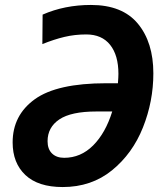

<svg xmlns="http://www.w3.org/2000/svg" viewBox="-20 -745 664 775"><path d="M31 -170Q31 -280 120.5 -344.5Q210 -409 409 -409H456Q458 -433 458 -447Q458 -522 424.5 -564Q391 -606 328 -606Q282 -606 240 -596Q198 -586 151 -567L152 -686Q241 -725 347 -725Q474 -725 536.5 -649.5Q599 -574 599 -449Q599 -336 557 -230.5Q515 -125 432 -57.5Q349 10 233 10Q134 10 82.5 -38.5Q31 -87 31 -170ZM433 -295H369Q267 -295 219.5 -263Q172 -231 172 -175Q172 -143 190 -125.5Q208 -108 239 -108Q306 -108 356 -158Q406 -208 433 -295Z"/></svg>

Font: Noto Sans Display
Style: Bold Italic
Weight: 700
Italic angle: -12°
Designer: Monotype Design team
Foundry: Monotype Imaging Inc.
Version: Version 1.000